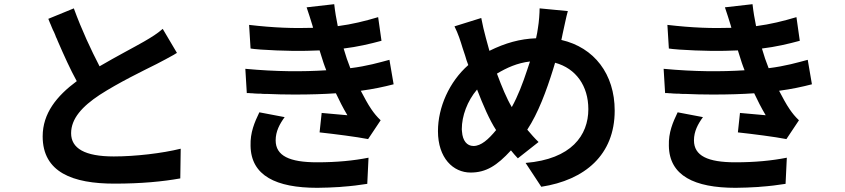

<svg xmlns="http://www.w3.org/2000/svg" viewBox="-20 -836 4040 918"><path d="M842 17 844 -125C755 -103 627 -88 524 -88C385 -88 320 -127 320 -199C320 -269 373 -327 456 -382C547 -441 667 -499 729 -530C760 -546 786 -560 811 -574L819 -579C821 -580 824 -582 826 -583L758 -698C733 -676 706 -659 668 -637C621 -610 538 -567 456 -519C416 -596 371 -692 333 -796L211 -746C214 -739 216 -733 219 -726L223 -717C225 -713 226 -710 227 -707L233 -693L238 -683L244 -669C246 -662 249 -656 252 -650L256 -640C286 -571 316 -504 347 -448C251 -377 184 -294 184 -184C184 -12 328 42 527 42C657 42 758 32 842 17Z M1800 -261C1782 -278 1769 -294 1756 -313C1738 -339 1722 -370 1705 -402C1765 -410 1816 -421 1862 -433L1842 -550C1793 -537 1736 -520 1655 -510C1649 -526 1643 -542 1638 -556C1633 -571 1628 -587 1623 -604C1689 -612 1749 -626 1804 -641L1788 -754C1724 -735 1664 -720 1595 -711C1588 -745 1582 -780 1578 -816L1446 -801C1456 -771 1465 -744 1473 -717L1477 -703C1385 -700 1290 -703 1171 -717L1178 -604C1190 -602 1203 -601 1216 -600L1227 -599C1330 -592 1426 -591 1508 -595C1514 -578 1519 -558 1527 -535C1531 -524 1535 -512 1540 -500C1429 -493 1302 -493 1153 -507L1160 -391H1170L1181 -390C1183 -390 1185 -390 1186 -390L1197 -389C1204 -389 1211 -388 1218 -388H1228C1234 -387 1239 -387 1244 -387H1255C1298 -385 1342 -384 1384 -384H1394C1462 -384 1528 -386 1586 -390C1602 -356 1620 -320 1641 -285C1611 -288 1560 -292 1518 -296L1508 -203C1581 -195 1684 -182 1740 -171L1800 -261ZM1736 43 1742 -82C1671 -68 1591 -60 1496 -60C1364 -60 1298 -91 1298 -165C1298 -208 1317 -243 1341 -276L1220 -299C1197 -251 1176 -203 1178 -139C1180 4 1300 62 1497 62C1533 62 1569 60 1605 58L1615 57C1658 54 1699 49 1736 43Z M2919 -307C2919 -482 2821 -609 2664 -645C2665 -650 2666 -655 2667 -659L2669 -669C2670 -673 2671 -678 2672 -683C2678 -708 2687 -756 2695 -783L2560 -796C2560 -773 2557 -731 2552 -702C2550 -687 2547 -670 2543 -653C2466 -650 2397 -631 2320 -593C2314 -614 2308 -636 2303 -655C2295 -685 2287 -717 2281 -750L2153 -710C2171 -674 2181 -642 2192 -606C2195 -597 2198 -588 2201 -579L2204 -570C2208 -555 2213 -540 2219 -525C2128 -445 2074 -323 2074 -209C2074 -80 2147 -11 2230 -11C2304 -11 2356 -44 2423 -117C2433 -104 2444 -92 2456 -79L2555 -157C2536 -175 2519 -195 2501 -216C2553 -295 2592 -400 2625 -506L2628 -516C2630 -523 2632 -529 2634 -536C2734 -509 2793 -425 2793 -314C2793 -189 2712 -75 2493 -57L2568 57C2776 25 2919 -95 2919 -307ZM2356 -484C2403 -512 2453 -535 2514 -542C2510 -531 2507 -520 2503 -509L2500 -500C2480 -439 2456 -376 2427 -324C2403 -364 2379 -422 2356 -484ZM2188 -219C2188 -281 2214 -353 2261 -408C2290 -333 2320 -263 2352 -214C2315 -169 2280 -138 2244 -138C2212 -138 2192 -164 2189 -206L2188 -217V-219Z M3800 -261C3782 -278 3769 -294 3756 -313C3738 -339 3722 -370 3705 -402C3765 -410 3816 -421 3862 -433L3842 -550C3793 -537 3736 -520 3655 -510C3649 -526 3643 -542 3638 -556C3633 -571 3628 -587 3623 -604C3689 -612 3749 -626 3804 -641L3788 -754C3724 -735 3664 -720 3595 -711C3588 -745 3582 -780 3578 -816L3446 -801C3456 -771 3465 -744 3473 -717L3477 -703C3385 -700 3290 -703 3171 -717L3178 -604C3190 -602 3203 -601 3216 -600L3227 -599C3330 -592 3426 -591 3508 -595C3514 -578 3519 -558 3527 -535C3531 -524 3535 -512 3540 -500C3429 -493 3302 -493 3153 -507L3160 -391H3170L3181 -390C3183 -390 3185 -390 3186 -390L3197 -389C3204 -389 3211 -388 3218 -388H3228C3234 -387 3239 -387 3244 -387H3255C3298 -385 3342 -384 3384 -384H3394C3462 -384 3528 -386 3586 -390C3602 -356 3620 -320 3641 -285C3611 -288 3560 -292 3518 -296L3508 -203C3581 -195 3684 -182 3740 -171L3800 -261ZM3736 43 3742 -82C3671 -68 3591 -60 3496 -60C3364 -60 3298 -91 3298 -165C3298 -208 3317 -243 3341 -276L3220 -299C3197 -251 3176 -203 3178 -139C3180 4 3300 62 3497 62C3533 62 3569 60 3605 58L3615 57C3658 54 3699 49 3736 43Z"/></svg>

Font: Glow Sans TC Normal
Style: Bold
Weight: 700
Designer: Ryoko NISHIZUKA (kana, bopomofo & ideographs); Paul D. Hunt (Latin, Greek & Cyrillic); Sandoll Communications, Soo-young
Version: Version 0.93